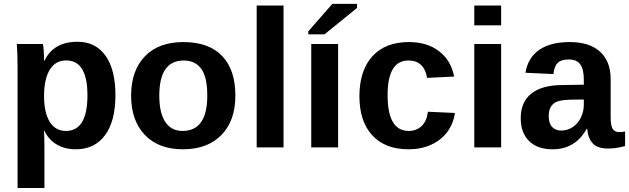

<svg xmlns="http://www.w3.org/2000/svg" viewBox="-20 -753 3214 981"><path d="M569.8 -266.6Q569.8 -134.3 516.8 -62.3Q463.9 9.8 367.2 9.8Q311.5 9.8 270.3 -14.4Q229 -38.6 207 -84H204.1Q207 -69.3 207 4.9V207.5H69.8V-406.7Q69.8 -481.4 65.9 -528.3H199.2Q201.7 -519.5 203.4 -493.7Q205.1 -467.8 205.1 -442.4H207Q253.4 -539.6 376 -539.6Q468.3 -539.6 519 -468.5Q569.8 -397.5 569.8 -266.6ZM426.8 -266.6Q426.8 -444.3 317.9 -444.3Q263.2 -444.3 234.1 -396.5Q205.1 -348.6 205.1 -262.7Q205.1 -177.2 234.1 -130.6Q263.2 -84 316.9 -84Q426.8 -84 426.8 -266.6Z M1182.6 -264.6Q1182.6 -136.2 1111.3 -63.2Q1040 9.8 914.1 9.8Q790.5 9.8 720.2 -63.5Q649.9 -136.7 649.9 -264.6Q649.9 -392.1 720.2 -465.1Q790.5 -538.1 917 -538.1Q1046.4 -538.1 1114.5 -467.5Q1182.6 -397 1182.6 -264.6ZM1039.1 -264.6Q1039.1 -358.9 1008.3 -401.4Q977.5 -443.8 918.9 -443.8Q793.9 -443.8 793.9 -264.6Q793.9 -176.3 824.5 -130.1Q855 -84 912.6 -84Q1039.1 -84 1039.1 -264.6Z M1291.5 0V-724.6H1428.7V0Z M1570.3 0V-528.3H1707.5V0ZM1555.2 -577.6V-592.8L1678.2 -733.4H1804.2V-712.4L1638.2 -577.6Z M2067.4 9.8Q1947.3 9.8 1881.8 -61.8Q1816.4 -133.3 1816.4 -261.2Q1816.4 -392.1 1882.3 -465.1Q1948.2 -538.1 2069.3 -538.1Q2162.6 -538.1 2223.6 -491.2Q2284.7 -444.3 2300.3 -361.8L2162.1 -355Q2156.2 -395.5 2132.8 -419.7Q2109.4 -443.8 2066.4 -443.8Q1960.4 -443.8 1960.4 -266.6Q1960.4 -84 2068.4 -84Q2107.4 -84 2133.8 -108.6Q2160.2 -133.3 2166.5 -182.1L2304.2 -175.8Q2296.9 -121.6 2265.4 -79.1Q2233.9 -36.6 2182.6 -13.4Q2131.3 9.8 2067.4 9.8Z M2403.3 -623.5V-724.6H2540.5V-623.5ZM2403.3 0V-528.3H2540.5V0Z M2803.2 9.8Q2726.6 9.8 2683.6 -32Q2640.6 -73.7 2640.6 -149.4Q2640.6 -231.4 2694.1 -274.4Q2747.6 -317.4 2849.1 -318.4L2962.9 -320.3V-347.2Q2962.9 -398.9 2944.8 -424.1Q2926.8 -449.2 2885.7 -449.2Q2847.7 -449.2 2829.8 -431.9Q2812 -414.6 2807.6 -374.5L2664.6 -381.3Q2677.7 -458.5 2735.1 -498.3Q2792.5 -538.1 2891.6 -538.1Q2991.7 -538.1 3045.9 -488.8Q3100.1 -439.5 3100.1 -348.6V-156.2Q3100.1 -111.8 3110.1 -95Q3120.1 -78.1 3143.6 -78.1Q3159.2 -78.1 3173.8 -81.1V-6.8Q3161.6 -3.9 3151.9 -1.5Q3142.1 1 3132.3 2.4Q3122.6 3.9 3111.6 4.9Q3100.6 5.9 3085.9 5.9Q3034.2 5.9 3009.5 -19.5Q2984.9 -44.9 2980 -94.2H2977.1Q2919.4 9.8 2803.2 9.8ZM2962.9 -244.6 2892.6 -243.7Q2844.7 -241.7 2824.7 -233.2Q2804.7 -224.6 2794.2 -207Q2783.7 -189.5 2783.7 -160.2Q2783.7 -122.6 2801 -104.2Q2818.4 -85.9 2847.2 -85.9Q2879.4 -85.9 2906 -103.5Q2932.6 -121.1 2947.8 -152.1Q2962.9 -183.1 2962.9 -217.8Z"/></svg>

Font: TypoPRO Liberation Sans
Style: Bold
Weight: 700
Designer: Steve Matteson
Foundry: Ascender Corporation
Version: Version 2.00.1